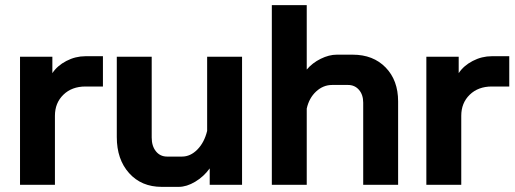

<svg xmlns="http://www.w3.org/2000/svg" viewBox="-20 -720 2006 748"><path d="M58 -499H184V-435Q203 -464 238.5 -482.5Q274 -501 313 -501H381V-383H313Q260 -383 227 -351Q194 -319 194 -269V0H58Z M435 -186V-499H571V-184Q571 -151 587.5 -130.5Q604 -110 631 -110H689Q722 -110 749 -137.5Q776 -165 787 -210V-499H923V0H797V-64Q774 -32 740.5 -12Q707 8 676 8H610Q531 8 483 -45.5Q435 -99 435 -186Z M1039 -700H1175V-449Q1197 -475 1229.5 -491Q1262 -507 1292 -507H1354Q1434 -507 1482.5 -457Q1531 -407 1531 -325V0H1395V-320Q1395 -351 1378.5 -370Q1362 -389 1336 -389H1274Q1239 -389 1211.5 -363.5Q1184 -338 1175 -297V0H1039Z M1641 -499H1767V-435Q1786 -464 1821.5 -482.5Q1857 -501 1896 -501H1964V-383H1896Q1843 -383 1810 -351Q1777 -319 1777 -269V0H1641Z"/></svg>

Font: Bai Jamjuree
Style: Bold
Weight: 700
Designer: Katatrad Aksorn Co.,Ltd.
Foundry: Cadson Demak Co.,Ltd.
Version: Version 1.000; ttfautohint (v1.6)